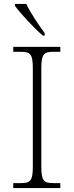

<svg xmlns="http://www.w3.org/2000/svg" viewBox="-20 -951 374 971"><path d="M197 -771H206V-784C177 -822 134 -886 113 -931H56V-921C81 -886 153 -807 197 -771ZM47 0H285V-25H251C202 -25 189 -35 189 -109V-605C189 -679 202 -689 251 -689H285V-714H47V-689H84C133 -689 146 -679 146 -605V-109C146 -35 133 -25 84 -25H47Z"/></svg>

Font: Noto Serif Gurmukhi ExtraLight
Style: Regular
Weight: 200
Designer: Vaibhav Singh and the Monotype Design Team
Foundry: Monotype Imaging Inc.
Version: Version 2.004